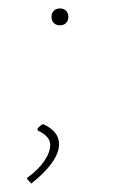

<svg xmlns="http://www.w3.org/2000/svg" viewBox="-20 -335 270 455"><path d="M120 7Q120 27 103 51Q86 75 54 100L44 89L45 86Q71 67 85 46.5Q99 26 99 8Q99 -12 69 -26V-30Q74 -37 82 -41Q120 -24 120 7ZM142 -295Q142 -286 136.5 -280.5Q131 -275 122 -275Q113 -275 107.5 -280.5Q102 -286 102 -295Q102 -304 107.5 -309.5Q113 -315 122 -315Q131 -315 136.5 -309.5Q142 -304 142 -295Z"/></svg>

Font: Luna Sans Thin
Style: Italic
Weight: 250
Italic angle: -7°
Designer: Juan Pablo del Peral
Foundry: Huerta Tipografica
Version: Version 2.001; ttfautohint (v1.5)